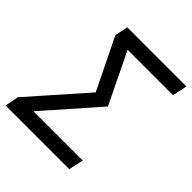

<svg xmlns="http://www.w3.org/2000/svg" viewBox="-211 -842 970 970"><g transform="rotate(45 274.0 -357.0)"><path d="M-15 0 -1 -73 260 -369 126 -643 140 -714H563L546 -635H222L354 -362L105 -79H457L440 0Z"/></g></svg>

Font: BC Sans
Style: Italic
Weight: 400
Italic angle: -12°
Designer: Monotype Design Team
Designer: Province of B.C.
Foundry: Monotype Imaging Inc.
Version: Version 2.000;GOOG;noto-source:20170915:90ef993387c0